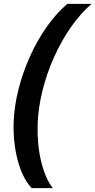

<svg xmlns="http://www.w3.org/2000/svg" viewBox="-20 -813 497 1000"><path d="M145 167Q97 115 72.5 23Q48 -69 51 -175Q54 -260 76.5 -348.5Q99 -437 136.5 -520Q174 -603 223.5 -673.5Q273 -744 331 -793H457Q400 -744 350 -672.5Q300 -601 262 -516.5Q224 -432 201.5 -342Q179 -252 176 -166Q173 -62 194 26.5Q215 115 255 167Z"/></svg>

Font: Mona Sans Condensed
Style: Bold Italic
Weight: 700
Width: 3
Italic angle: -11.7°
Designer: Deni Anggara
Foundry: GitHub
Version: Version 1.001; ttfautohint (v1.8.4.7-5d5b);gftools[0.9.31]